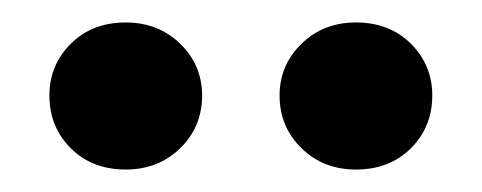

<svg xmlns="http://www.w3.org/2000/svg" viewBox="-20 -738 429 171"><path d="M92 -587Q62 -587 43 -606Q24 -625 24 -653Q24 -680 43 -699Q62 -718 92 -718Q121 -718 140.5 -699Q160 -680 160 -653Q160 -625 140.5 -606Q121 -587 92 -587ZM297 -587Q268 -587 248.5 -606Q229 -625 229 -653Q229 -680 248.5 -699Q268 -718 297 -718Q327 -718 346 -699Q365 -680 365 -653Q365 -625 346 -606Q327 -587 297 -587Z"/></svg>

Font: Murecho SemiBold
Style: Regular
Weight: 600
Designer: Neil Summerour
Foundry: Positype
Version: Version 1.010; ttfautohint (v1.8.3)